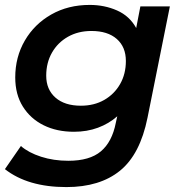

<svg xmlns="http://www.w3.org/2000/svg" viewBox="-25 -560 739 781"><path d="M245 201Q88 201 -5 128L60 34Q91 61 142 77.5Q193 94 253 94Q340 94 385.5 55.5Q431 17 446 -60L452 -87Q418 -57 373.5 -40.5Q329 -24 276 -24Q206 -24 152.5 -50.5Q99 -77 68 -126.5Q37 -176 37 -245Q37 -328 76 -395Q115 -462 183.5 -501Q252 -540 340 -540Q400 -540 451 -517.5Q502 -495 529 -446L546 -534H666L575 -81Q545 68 463 134.5Q381 201 245 201ZM304 -130Q358 -130 399 -153.5Q440 -177 463.5 -218Q487 -259 487 -312Q487 -369 450 -401.5Q413 -434 347 -434Q293 -434 251.5 -410.5Q210 -387 186.5 -346Q163 -305 163 -252Q163 -196 200.5 -163Q238 -130 304 -130Z"/></svg>

Font: Montserrat SemiBold
Style: Italic
Weight: 600
Italic angle: -11.3°
Designer: Julieta Ulanovsky
Foundry: Julieta Ulanovsky
Version: Version 9.000; ttfautohint (v1.8.4.7-5d5b)